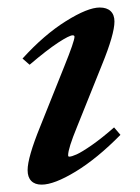

<svg xmlns="http://www.w3.org/2000/svg" viewBox="-20 -485 377 516"><path d="M91.8 11.2Q73.7 11.2 64 1.2Q54.2 -8.8 54.2 -27.8Q54.2 -61.5 87.9 -144.5L152.8 -306.6Q180.2 -374.5 180.2 -386.2Q180.2 -390.1 175.3 -390.1Q166.5 -390.1 136.2 -370.4Q106 -350.6 59.6 -311L40.5 -327.6Q98.6 -391.6 157.2 -428.2Q215.8 -464.8 248 -464.8Q267.1 -464.8 277.3 -455.1Q287.6 -445.3 287.6 -427.2Q287.6 -393.1 253.9 -310.5L187 -144Q163.1 -85.9 163.1 -67.9Q163.1 -64 166 -64Q172.4 -64 186 -70.1Q199.7 -76.2 227.1 -95.2Q254.4 -114.3 286.6 -142.6L303.7 -122.6Q241.2 -59.1 183.3 -23.9Q125.5 11.2 91.8 11.2Z"/></svg>

Font: Elstob 6pt SemiBold
Style: Italic
Weight: 600
Italic angle: -20°
Designer: Peter S. Baker
Version: Version 1.015